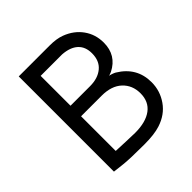

<svg xmlns="http://www.w3.org/2000/svg" viewBox="-188 -839 991 991"><g transform="rotate(-45 307.5 -343.5)"><path d="M561 -191Q561 -128 525 -76.5Q489 -25 423 -4Q380 10 306 10Q203 10 158 5L97 -2V-697H323Q373 -697 407 -684Q465 -662 498 -616Q531 -570 531 -510Q531 -418 450 -377Q444 -374 429 -369Q435 -369 446.5 -365Q458 -361 465 -357Q561 -299 561 -191ZM179 -619V-401H322Q379 -401 414 -430Q449 -459 449 -514Q449 -562 420 -588.5Q391 -615 336 -619ZM480 -191Q480 -250 440.5 -287Q401 -324 329 -324H179V-71L251 -68L316 -66Q394 -66 437 -98Q480 -130 480 -191Z"/></g></svg>

Font: Bellota Text
Style: Bold
Weight: 700
Designer: Kemie Guaida
Foundry: Kemie Guaida
Version: Version 4.001